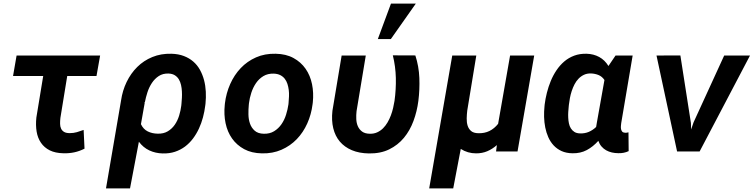

<svg xmlns="http://www.w3.org/2000/svg" viewBox="-20 -834 4149 1057"><path d="M511.2 -415.5H350.1L312.5 -185.1Q310.5 -167.5 310.8 -152.3Q311 -137.2 316.4 -125.7Q321.8 -114.3 333 -107.7Q344.2 -101.1 364.3 -101.1Q384.8 -101.1 403.3 -106.4Q421.9 -111.8 440.4 -118.7L445.3 -15.6Q417.5 -1.5 388.9 4.6Q360.4 10.7 329.1 9.8Q284.2 8.8 253.9 -6.3Q223.6 -21.5 205.6 -47.9Q187.5 -74.2 181.6 -109.6Q175.8 -145 180.2 -187L217.8 -415.5H51.8L71.3 -528.3H531.2Z M1109.9 -252.4Q1106 -220.2 1097.4 -188Q1088.9 -155.8 1075.2 -126.2Q1061.5 -96.7 1042.5 -71.3Q1023.4 -45.9 998.8 -27.3Q974.1 -8.8 943.4 1.5Q912.6 11.7 875.5 10.7Q835.9 9.8 802.2 -5.9Q768.6 -21.5 744.6 -53.7L695.8 203.1H563.5L646.5 -281.2Q654.3 -335.4 677.2 -382.8Q700.2 -430.2 735.6 -465.3Q771 -500.5 818.6 -520Q866.2 -539.6 923.8 -538.1Q962.4 -537.1 992.2 -525.6Q1022 -514.2 1044.2 -494.9Q1066.4 -475.6 1080.8 -449.5Q1095.2 -423.3 1103.3 -393.1Q1111.3 -362.8 1113 -329.6Q1114.7 -296.4 1111.3 -263.2ZM979 -262.7Q980.5 -277.3 981.4 -295.2Q982.4 -313 981.4 -331.1Q980.5 -349.1 976.6 -366.5Q972.7 -383.8 964.4 -397.5Q956.1 -411.1 942.4 -419.7Q928.7 -428.2 908.2 -429.2Q876.5 -430.2 854 -415.3Q831.5 -400.4 816.2 -377.2Q800.8 -354 791.7 -325.9Q782.7 -297.9 777.8 -272.5L773.9 -269H776.9L755.9 -150.4Q769 -122.6 793.2 -110.6Q817.4 -98.6 848.1 -98.1Q880.4 -97.2 903.6 -111.1Q926.8 -125 942.1 -147.2Q957.5 -169.4 966.1 -197.3Q974.6 -225.1 978 -252.4Z M1218.3 -265.6Q1225.1 -321.3 1247.3 -371.3Q1269.5 -421.4 1305.2 -459Q1340.8 -496.6 1389.4 -518.1Q1438 -539.6 1497.6 -538.1Q1554.7 -537.1 1595.7 -514.6Q1636.7 -492.2 1662.4 -455.3Q1688 -418.5 1697.8 -370.6Q1707.5 -322.8 1702.1 -270.5L1700.7 -259.8Q1693.8 -204.1 1671.6 -154.5Q1649.4 -105 1613.8 -67.9Q1578.1 -30.8 1529.5 -9.5Q1481 11.7 1421.9 10.3Q1365.2 9.3 1324.2 -12.9Q1283.2 -35.2 1257.6 -71.5Q1231.9 -107.9 1221.9 -155.5Q1211.9 -203.1 1217.3 -255.4ZM1349.6 -255.4Q1347.2 -231 1347.7 -203.9Q1348.1 -176.8 1356.2 -153.6Q1364.3 -130.4 1382.1 -114.5Q1399.9 -98.6 1431.6 -97.7Q1464.8 -96.7 1489 -111.6Q1513.2 -126.5 1529.5 -150.1Q1545.9 -173.8 1554.9 -202.9Q1564 -231.9 1567.9 -259.8L1568.8 -270Q1570.3 -286.1 1571 -304Q1571.8 -321.8 1569.6 -339.1Q1567.4 -356.4 1562.3 -372.3Q1557.1 -388.2 1547.6 -400.4Q1538.1 -412.6 1523.4 -420.2Q1508.8 -427.7 1487.8 -428.7Q1454.1 -429.7 1429.9 -415Q1405.8 -400.4 1389.4 -376.5Q1373 -352.5 1363.5 -323.2Q1354 -293.9 1350.6 -265.6Z M1993.7 -528.3 1942.9 -222.2Q1940.4 -200.2 1941.4 -178.2Q1942.4 -156.2 1950.2 -138.7Q1958 -121.1 1973.6 -109.6Q1989.3 -98.1 2016.1 -97.7Q2038.6 -97.2 2056.6 -105.5Q2074.7 -113.8 2088.9 -127.9Q2103 -142.1 2113.8 -160.6Q2124.5 -179.2 2132.1 -199.5Q2139.6 -219.7 2144.3 -240.2Q2148.9 -260.7 2151.9 -278.8Q2160.6 -341.3 2159.2 -404.8Q2157.7 -468.3 2142.6 -529.3L2266.6 -528.8Q2286.1 -468.8 2288.6 -404.8Q2291 -340.8 2283.2 -278.8Q2275.9 -221.2 2256.3 -168.2Q2236.8 -115.2 2203.6 -75.2Q2170.4 -35.2 2122.6 -11.7Q2074.7 11.7 2010.7 10.7Q1957 9.8 1916.7 -7.3Q1876.5 -24.4 1850.8 -54.7Q1825.2 -85 1814.7 -127.9Q1804.2 -170.9 1810.1 -224.1L1860.8 -528.3ZM2132.3 -814H2269L2131.8 -619.1H2060.1Z M2602.1 -528.3 2552.2 -224.6Q2549.8 -204.1 2549.3 -182.4Q2548.8 -160.6 2554.2 -142.8Q2559.6 -125 2573.2 -113Q2586.9 -101.1 2613.3 -100.6Q2647.5 -99.6 2674.3 -112.8Q2701.2 -126 2722.2 -152.3L2788.1 -528.3H2920.9L2829.1 0H2710.9L2715.3 -35.2Q2690.4 -13.2 2662.6 -1.5Q2634.8 10.3 2601.1 10.3Q2554.7 10.3 2516.6 -14.2L2475.1 203.1H2342.8L2469.7 -528.3Z M3462.9 -528.3 3399.9 -156.2Q3398.9 -148.9 3398.2 -140.1Q3397.5 -131.3 3398.9 -123.5Q3400.4 -115.7 3405 -109.9Q3409.7 -104 3419.4 -103.5Q3424.8 -102.5 3429.7 -103.5Q3434.6 -104.5 3439.9 -105.5L3440.9 -2Q3415 10.3 3383.8 9.3Q3365.7 9.3 3348.6 5.4Q3331.5 1.5 3317.1 -6.6Q3302.7 -14.6 3291.5 -27.6Q3280.3 -40.5 3273.9 -58.6Q3245.1 -26.4 3210.4 -7.8Q3175.8 10.7 3131.3 9.8Q3097.2 9.3 3071.5 -2.4Q3045.9 -14.2 3027.8 -33.7Q3009.8 -53.2 2998.5 -78.6Q2987.3 -104 2981.7 -132.3Q2976.1 -160.6 2975.3 -190.4Q2974.6 -220.2 2977.5 -248L2978.5 -258.8Q2982.4 -290 2990.7 -323.2Q2999 -356.4 3012 -387.9Q3024.9 -419.4 3043.5 -447Q3062 -474.6 3086.2 -495.4Q3110.4 -516.1 3141.1 -527.6Q3171.9 -539.1 3209.5 -538.1Q3247.6 -537.1 3278.6 -520.3Q3309.6 -503.4 3329.6 -470.7L3368.7 -528.3ZM3110.8 -246.6Q3109.4 -233.4 3108.4 -217.8Q3107.4 -202.1 3108.2 -186Q3108.9 -169.9 3112.1 -154.5Q3115.2 -139.2 3122.8 -127.2Q3130.4 -115.2 3142.3 -107.7Q3154.3 -100.1 3172.9 -99.6Q3199.2 -98.6 3221.2 -107.9Q3243.2 -117.2 3261.7 -134.8Q3262.7 -140.6 3263.7 -146.2Q3264.6 -151.9 3265.6 -157.7L3307.6 -393.6Q3294.9 -412.6 3275.6 -420.7Q3256.3 -428.7 3233.4 -429.7Q3211.4 -430.2 3194.6 -422.1Q3177.7 -414.1 3164.8 -400.6Q3151.9 -387.2 3142.8 -369.6Q3133.8 -352.1 3127.4 -332.8Q3121.1 -313.5 3117.4 -293.7Q3113.8 -273.9 3111.8 -256.8Z M3783.7 -156.7 3784.7 -121.1 3798.3 -160.6 3966.8 -528.3H4108.9L3831.5 0H3707.5L3594.2 -528.3L3725.6 -528.8Z"/></svg>

Font: Roboto Mono
Style: Bold Italic
Weight: 700
Designer: Google
Version: Version 2.000985; 2015; ttfautohint (v1.3)